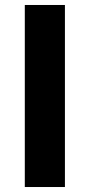

<svg xmlns="http://www.w3.org/2000/svg" viewBox="-20 -751 360 771"><path d="M79.6 -731H240.7V0H79.6Z"/></svg>

Font: Glacial Indifference
Style: Bold
Weight: 700
Designer: Alfredo Marco Pradil
Foundry: Alfredo Marco Pradil
Version: Version 1.312